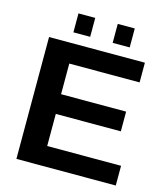

<svg xmlns="http://www.w3.org/2000/svg" viewBox="-124 -950 914 1047"><g transform="rotate(15 333.5 -427.0)"><path d="M66.9 0V-688H607.9V-576.7H210.9V-403.8H578.1V-292.5H210.9V-111.3H627.9V0ZM410.2 -747.1V-854H506.3V-747.1ZM188.5 -747.1V-854H283.2V-747.1Z"/></g></svg>

Font: Liberation Sans
Style: Bold
Weight: 700
Designer: Steve Matteson
Foundry: Ascender Corporation
Version: Version 2.1.5